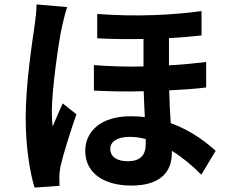

<svg xmlns="http://www.w3.org/2000/svg" viewBox="-20 -802 1040 867"><path d="M145 -782C145 -751 140 -712 136 -685C125 -609 96 -421 96 -271C96 -137 115 -24 136 45L249 37C248 23 248 6 248 -4C248 -15 250 -36 253 -50C265 -104 297 -205 325 -286L263 -335C249 -302 232 -266 218 -231C215 -251 214 -278 214 -298C214 -397 245 -616 260 -682C264 -700 276 -750 283 -770ZM638 -151C638 -104 616 -74 557 -74C509 -74 478 -93 478 -130C478 -162 509 -184 565 -184C589 -184 613 -181 638 -174ZM911 -522C859 -516 803 -510 743 -507V-630C797 -633 847 -637 890 -642V-752C768 -735 600 -725 419 -739V-629C492 -625 562 -625 628 -626V-502C556 -500 481 -502 404 -508V-393C480 -389 556 -388 629 -390C630 -351 632 -311 634 -273C613 -276 591 -277 569 -277C435 -277 365 -208 365 -121C365 -14 458 36 573 36C701 36 756 -23 756 -111V-121C803 -92 848 -55 889 -13L954 -121C916 -155 848 -211 751 -246C748 -291 745 -341 744 -394C806 -397 863 -401 911 -407Z"/></svg>

Font: Noto Sans CJK JP Bold
Style: Regular
Weight: 700
Designer: Ryoko NISHIZUKA (kana & ideographs); Paul D. Hunt (Latin, Greek & Cyrillic); Wenlong ZHANG (bopomofo); Sandoll Communica
Foundry: Adobe Systems Incorporated
Version: Version 1.004;PS 1.004;hotconv 1.0.82;makeotf.lib2.5.63406